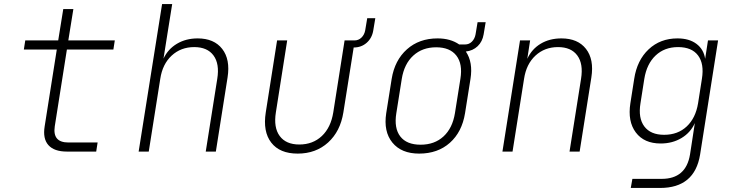

<svg xmlns="http://www.w3.org/2000/svg" viewBox="-20 -750 3640 950"><path d="M311 0Q248 0 219.5 -32Q191 -64 201 -125L261 -505H98L105 -550H268L293 -705H343L318 -550H548L541 -505H311L251 -125Q239 -45 318 -45H463L456 0Z M666 0 782 -730H832L808 -580L789 -460Q811 -507 855.5 -533.5Q900 -560 958 -560Q1039 -560 1079.5 -508Q1120 -456 1106 -367L1048 0H998L1055 -360Q1067 -434 1036.5 -475.5Q1006 -517 941 -517Q875 -517 829.5 -475Q784 -433 773 -360L716 0Z M1295 -194 1351 -550H1401L1345 -194Q1333 -119 1364 -77Q1395 -35 1461 -35Q1528 -35 1572.5 -77Q1617 -119 1629 -194L1685 -550H1734Q1754 -550 1768.5 -564Q1783 -578 1787 -600L1797 -660H1837L1827 -600Q1821 -562 1794.5 -538.5Q1768 -515 1730 -515L1679 -194Q1664 -100 1603.5 -45Q1543 10 1453 10Q1364 10 1322 -44.5Q1280 -99 1295 -194Z M2054 10Q1966 10 1921.5 -44.5Q1877 -99 1891 -190L1918 -360Q1933 -452 1993.5 -506Q2054 -560 2145 -560Q2209 -560 2252 -530H2281Q2301 -530 2315 -544Q2329 -558 2333 -580L2343 -640H2383L2373 -580Q2367 -544 2343.5 -521.5Q2320 -499 2285 -495Q2321 -442 2308 -360L2281 -190Q2266 -97 2206 -43.5Q2146 10 2054 10ZM2061 -34Q2130 -34 2174.5 -75Q2219 -116 2231 -190L2258 -360Q2270 -434 2238 -475Q2206 -516 2138 -516Q2070 -516 2025 -475Q1980 -434 1968 -360L1941 -190Q1929 -116 1960.5 -75Q1992 -34 2061 -34Z M2466 0 2553 -550H2603L2589 -459Q2611 -507 2655 -533.5Q2699 -560 2758 -560Q2839 -560 2879.5 -508Q2920 -456 2906 -367L2848 0H2798L2855 -360Q2867 -434 2836.5 -475.5Q2806 -517 2741 -517Q2675 -517 2629.5 -475Q2584 -433 2573 -360L2516 0Z M3101 180 3109 135H3254Q3374 135 3394 15L3401 -30L3418 -141Q3397 -94 3352 -67Q3307 -40 3249 -40Q3167 -40 3126 -94.5Q3085 -149 3099 -239L3118 -360Q3132 -452 3189.5 -506Q3247 -560 3332 -560Q3390 -560 3426 -533Q3462 -506 3469 -459L3483 -550H3533L3444 15Q3417 180 3246 180ZM3266 -83Q3334 -83 3378 -124.5Q3422 -166 3434 -239L3453 -360Q3465 -434 3434 -475.5Q3403 -517 3335 -517Q3268 -517 3224 -475.5Q3180 -434 3168 -360L3149 -239Q3137 -166 3168 -124.5Q3199 -83 3266 -83Z"/></svg>

Font: JetBrains Mono Thin
Style: Italic
Weight: 100
Italic angle: -9°
Monospace: yes
Designer: Philipp Nurullin, Konstantin Bulenkov
Foundry: JetBrains
Version: Version 2.305; ttfautohint (v1.8.4.7-5d5b)